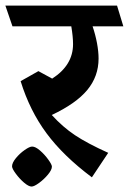

<svg xmlns="http://www.w3.org/2000/svg" viewBox="-45 -600 471 701"><path d="M350.1 -42 290.5 47.4Q186 -30.8 124.8 -113.5Q63.5 -196.3 30.3 -303.7L95.2 -340.3L145.5 -313Q221.7 -361.8 221.7 -439Q221.7 -465.8 215.3 -503.9H0.5L-25.4 -579.6H382.3L405.3 -503.9H293Q303.2 -474.1 309.1 -442.9Q314.9 -411.6 314.9 -386.2Q314.9 -321.3 273.7 -271.5Q232.4 -221.7 144 -180.2Q184.1 -136.2 228.8 -106.4Q273.4 -76.7 350.1 -42ZM144.5 8.3Q144.5 20 130.1 37.4Q115.7 54.7 97.7 67.9Q79.6 81.1 70.3 81.1Q59.6 81.1 42.7 66.7Q25.9 52.2 12.5 33.9Q-1 15.6 -1 7.3Q-1 -5.4 12.9 -22.5Q26.9 -39.6 44.9 -52.2Q63 -64.9 72.3 -64.9Q84.5 -64.9 101.3 -50.3Q118.2 -35.6 131.3 -17.3Q144.5 1 144.5 8.3Z"/></svg>

Font: Vesper Libre Medium
Style: Regular
Weight: 500
Designer: Robert Keller & Kimya Gandhi
Foundry: Mota Italic
Version: Version 1.058